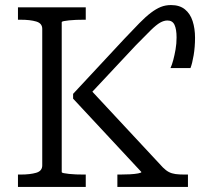

<svg xmlns="http://www.w3.org/2000/svg" viewBox="-20 -739 791 759"><path d="M51 0V-49H62Q99 -49 123 -56Q147 -63 147 -85V-625Q147 -647 123 -654Q99 -661 62 -661H51V-710H319V-661H310Q296 -661 281 -660.5Q266 -660 253 -658.5Q240 -657 232 -655.5Q224 -654 224 -651V-59Q224 -56 232 -54.5Q240 -53 253 -51.5Q266 -50 281 -49.5Q296 -49 310 -49H319V0ZM656 -719Q690 -719 711 -702Q732 -685 741.5 -655.5Q751 -626 751 -590Q751 -553 745.5 -520.5Q740 -488 733 -470H654Q660 -483 665 -502Q670 -521 674 -543.5Q678 -566 678 -591Q678 -623 670 -640.5Q662 -658 642 -658Q628 -658 613 -649.5Q598 -641 576 -619.5Q554 -598 517 -560L325 -355L327 -396L624 -77Q636 -65 647.5 -59Q659 -53 673.5 -51Q688 -49 708 -49H723V0H444V-49H455Q475 -49 494 -50Q513 -51 526 -53.5Q539 -56 539 -59L269 -349V-368L472 -586Q506 -622 531 -647.5Q556 -673 576.5 -688.5Q597 -704 615.5 -711.5Q634 -719 656 -719Z"/></svg>

Font: Roboto Serif 20pt Light
Style: Regular
Weight: 300
Version: Version 1.008